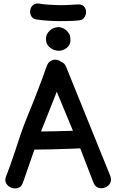

<svg xmlns="http://www.w3.org/2000/svg" viewBox="-20 -1060 651 1082"><path d="M109 -30Q129 -85 174 -217Q251 -217 386 -222Q391 -222 432 -224L507 -30Q517 -7 535.5 -1.5Q554 4 573 -3.5Q592 -11 601 -28.5Q610 -46 601 -70L352 -685Q344 -705 324 -712Q317 -718 308 -721Q288 -728 269.5 -718.5Q251 -709 244 -689Q218 -614 171 -494Q121 -372 114 -352Q100 -317 68 -217Q35 -117 15 -68Q5 -45 14.5 -27.5Q24 -10 43 -2.5Q62 5 81 -0.5Q100 -6 109 -30ZM211 -319 300 -543 391 -323Q295 -320 211 -319ZM311 -774Q336 -774 356.5 -790.5Q377 -807 377 -832Q377 -849 374 -860Q371 -871 362 -880Q352 -893 337.5 -900Q323 -907 310 -907Q282 -907 260.5 -887.5Q239 -868 239 -841Q239 -809 263 -791Q285 -774 311 -774ZM423 -945Q444 -946 454.5 -960.5Q465 -975 465 -992.5Q465 -1010 454 -1023Q443 -1036 420 -1035Q415 -1035 398.5 -1034Q382 -1033 364.5 -1032Q347 -1031 339 -1031H313Q304 -1031 286 -1032Q268 -1033 250.5 -1034Q233 -1035 226 -1036L200 -1040Q177 -1042 164.5 -1030Q152 -1018 150 -1000Q148 -982 157.5 -967Q167 -952 188 -950Q248 -941 320 -941Q392 -941 423 -945Z"/></svg>

Font: Balsamiq Sans
Style: Regular
Weight: 400
Designer: Michael Angeles
Foundry: Balsamiq SRL
Version: Version 1.020; ttfautohint (v1.8.4.7-5d5b);gftools[0.9.26]